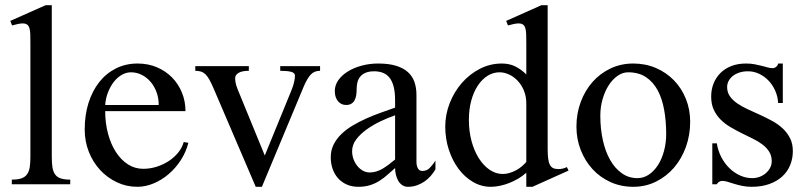

<svg xmlns="http://www.w3.org/2000/svg" viewBox="-20 -716 3135 746"><path d="M181.2 -106.9Q181.2 -82.5 183.8 -65.7Q186.5 -48.8 194.3 -38.1Q202.1 -27.3 216.3 -22.7Q230.5 -18.1 252.9 -18.1V0H25.9V-18.1Q48.8 -18.1 63 -22.9Q77.1 -27.8 85 -38.6Q92.8 -49.3 95.5 -66.2Q98.1 -83 98.1 -106.9V-549.8Q98.1 -569.3 97.7 -583.5Q97.2 -597.7 94.2 -606.9Q91.3 -616.2 85.2 -620.6Q79.1 -625 67.9 -625Q60.5 -625 50.5 -623Q40.5 -621.1 26.9 -617.2L20 -634.8L157.2 -695.8H181.2Z M513.7 9.8Q471.2 9.8 434.1 -7.8Q397 -25.4 369.1 -55.4Q341.3 -85.4 325.2 -126Q309.1 -166.5 309.1 -212.9Q309.1 -268.6 323.7 -315.4Q338.4 -362.3 365.2 -396.5Q392.1 -430.7 430.2 -450Q468.3 -469.2 514.6 -469.2Q555.7 -469.2 589.8 -454.6Q624 -439.9 648.7 -414.8Q673.3 -389.6 687 -356Q700.7 -322.3 700.7 -284.2H388.7Q388.7 -237.8 399.7 -196.8Q410.6 -155.8 430.2 -125.5Q449.7 -95.2 476.8 -77.6Q503.9 -60.1 536.6 -60.1Q563.5 -60.1 589.4 -68.4Q615.2 -76.7 636.5 -90.8Q657.7 -105 672.9 -123.8Q688 -142.6 693.8 -164.1L711.9 -161.1Q703.1 -126 683.1 -94.7Q663.1 -63.5 636.2 -40.3Q609.4 -17.1 577.6 -3.7Q545.9 9.8 513.7 9.8ZM596.7 -308.1Q596.7 -334.5 588.4 -357.4Q580.1 -380.4 565.4 -397.7Q550.8 -415 531 -425Q511.2 -435.1 488.8 -435.1Q470.2 -435.1 452.9 -425Q435.5 -415 422.1 -397.7Q408.7 -380.4 399.7 -357.4Q390.6 -334.5 388.7 -308.1Z M946.8 -459V-440.9Q920.4 -440.9 907 -432.9Q893.6 -424.8 893.6 -412.1Q893.6 -398.4 897.7 -385Q901.9 -371.6 908.7 -356L1008.8 -111.8L1112.8 -366.2Q1119.6 -382.8 1122.8 -397.5Q1126 -412.1 1126 -421.9Q1126 -433.1 1111.1 -437Q1096.2 -440.9 1068.8 -440.9V-459H1223.6V-440.9Q1200.7 -440.9 1187 -425.8Q1173.3 -410.6 1160.6 -380.9L997.6 9.8H973.6L810.5 -371.1Q801.3 -392.6 793.7 -406.2Q786.1 -419.9 778.1 -427.5Q770 -435.1 760.5 -438Q751 -440.9 738.8 -440.9V-459Z M1598.1 -86.9Q1598.1 -72.8 1603.5 -62.3Q1608.9 -51.8 1621.1 -51.8Q1638.2 -51.8 1649.7 -63.5Q1661.1 -75.2 1671.9 -91.8V-58.1Q1664.1 -44.4 1653.3 -32.2Q1642.6 -20 1629.2 -10.7Q1615.7 -1.5 1599.6 4.2Q1583.5 9.8 1564.9 9.8Q1551.8 9.8 1542.2 2.9Q1532.7 -3.9 1526.9 -14.4Q1521 -24.9 1518.1 -37.8Q1515.1 -50.8 1515.1 -63Q1500.5 -50.3 1486.3 -37.6Q1472.2 -24.9 1455.6 -14.2Q1439 -3.4 1418.7 3.2Q1398.4 9.8 1372.1 9.8Q1347.2 9.8 1327.4 1Q1307.6 -7.8 1293.7 -23.2Q1279.8 -38.6 1272.5 -59.6Q1265.1 -80.6 1265.1 -105Q1265.1 -131.8 1276.1 -154.1Q1287.1 -176.3 1305.9 -194.6Q1324.7 -212.9 1349.6 -227.8Q1374.5 -242.7 1402.1 -255.1Q1429.7 -267.6 1458.7 -277.8Q1487.8 -288.1 1515.1 -297.9V-326.2Q1515.1 -357.4 1509.5 -379.2Q1503.9 -400.9 1493.4 -414.1Q1482.9 -427.2 1467.8 -433.1Q1452.6 -439 1434.1 -439Q1413.1 -439 1399.7 -432.9Q1386.2 -426.8 1378.7 -417Q1371.1 -407.2 1368.4 -394.8Q1365.7 -382.3 1365.7 -369.1Q1365.7 -356.9 1364 -345.9Q1362.3 -335 1357.7 -326.4Q1353 -317.9 1345 -313Q1336.9 -308.1 1324.7 -308.1Q1305.2 -308.1 1293 -323.2Q1280.8 -338.4 1280.8 -361.8Q1280.8 -384.8 1294.4 -404.3Q1308.1 -423.8 1331.3 -438.2Q1354.5 -452.6 1385 -460.9Q1415.5 -469.2 1449.7 -469.2Q1490.7 -469.2 1519 -460.4Q1547.4 -451.7 1564.9 -435.8Q1582.5 -419.9 1590.3 -397.5Q1598.1 -375 1598.1 -347.2ZM1515.1 -268.1Q1488.3 -258.8 1459 -244.9Q1429.7 -231 1405 -213.4Q1380.4 -195.8 1364.3 -174.6Q1348.1 -153.3 1348.1 -128.9Q1348.1 -111.8 1353.8 -96.9Q1359.4 -82 1368.9 -70.6Q1378.4 -59.1 1390.6 -52.5Q1402.8 -45.9 1416 -45.9Q1429.7 -45.9 1442.4 -49.8Q1455.1 -53.7 1467 -60.8Q1479 -67.9 1490.7 -76.9Q1502.4 -85.9 1515.1 -96.2Z M2024.9 -44.9Q2010.7 -32.2 1993.9 -22.2Q1977.1 -12.2 1959 -5.1Q1940.9 2 1922.6 5.9Q1904.3 9.8 1886.7 9.8Q1850.1 9.8 1817.9 -9Q1785.6 -27.8 1761.7 -59.8Q1737.8 -91.8 1723.9 -134.3Q1710 -176.8 1710 -224.1Q1710 -271 1727.3 -315.2Q1744.6 -359.4 1774.4 -393.6Q1804.2 -427.7 1844.2 -448.5Q1884.3 -469.2 1929.7 -469.2Q1960 -469.2 1982.9 -457.5Q2005.9 -445.8 2024.9 -426.8V-549.8Q2024.9 -569.3 2024.4 -583.5Q2023.9 -597.7 2021 -606.9Q2018.1 -616.2 2012 -620.6Q2005.9 -625 1994.6 -625Q1987.3 -625 1977.3 -623Q1967.3 -621.1 1953.6 -617.2L1946.8 -634.8L2083.5 -695.8H2107.9V-136.2Q2107.9 -114.3 2109.9 -99.4Q2111.8 -84.5 2116.7 -75.4Q2121.6 -66.4 2129.6 -62.7Q2137.7 -59.1 2149.9 -59.1Q2157.2 -59.1 2165.8 -60.8Q2174.3 -62.5 2182.6 -66.9L2189 -53.2L2048.8 9.8H2024.9ZM2024.9 -314Q2024.9 -340.8 2015.9 -363.3Q2006.8 -385.7 1991.9 -401.6Q1977.1 -417.5 1958.5 -426.3Q1939.9 -435.1 1920.9 -435.1Q1896 -435.1 1874.3 -421.4Q1852.5 -407.7 1836.4 -383.3Q1820.3 -358.9 1811 -325Q1801.8 -291 1801.8 -250Q1801.8 -206.5 1812 -168.2Q1822.3 -129.9 1840.3 -101.3Q1858.4 -72.8 1882.3 -56.4Q1906.2 -40 1933.6 -40Q1946.8 -40 1959.7 -43.9Q1972.7 -47.9 1984.6 -54.2Q1996.6 -60.5 2006.8 -69.1Q2017.1 -77.6 2024.9 -86.9Z M2440.4 9.8Q2392.6 9.8 2352.1 -8.5Q2311.5 -26.9 2282.2 -58.8Q2252.9 -90.8 2236.3 -133.3Q2219.7 -175.8 2219.7 -224.1Q2219.7 -274.9 2236.3 -319.6Q2252.9 -364.3 2282.2 -397.5Q2311.5 -430.7 2352.1 -450Q2392.6 -469.2 2440.4 -469.2Q2488.3 -469.2 2528.8 -451.7Q2569.3 -434.1 2598.9 -403.6Q2628.4 -373 2645 -331.8Q2661.6 -290.5 2661.6 -243.2Q2661.6 -190.9 2645 -145Q2628.4 -99.1 2598.9 -64.7Q2569.3 -30.3 2528.8 -10.3Q2488.3 9.8 2440.4 9.8ZM2456.5 -23.9Q2481 -23.9 2501.5 -37.8Q2522 -51.8 2536.9 -75.2Q2551.8 -98.6 2560.1 -129.9Q2568.4 -161.1 2568.4 -195.8Q2568.4 -245.6 2560.5 -289.3Q2552.7 -333 2535.2 -365.5Q2517.6 -397.9 2489.5 -416.5Q2461.4 -435.1 2420.4 -435.1Q2399.4 -435.1 2379.9 -421.6Q2360.4 -408.2 2345.5 -385.3Q2330.6 -362.3 2321.5 -331.5Q2312.5 -300.8 2312.5 -266.1Q2312.5 -215.8 2322.3 -171.6Q2332 -127.4 2350.6 -94.7Q2369.1 -62 2395.8 -43Q2422.4 -23.9 2456.5 -23.9Z M2747.6 -159.2H2765.1Q2769.5 -130.9 2782.2 -106.2Q2794.9 -81.5 2813.5 -63.2Q2832 -44.9 2855 -34.4Q2877.9 -23.9 2902.3 -23.9Q2918.5 -23.9 2932.4 -29.3Q2946.3 -34.7 2956.5 -43.9Q2966.8 -53.2 2972.7 -64.9Q2978.5 -76.7 2978.5 -89.8Q2978.5 -110.8 2968.5 -126.7Q2958.5 -142.6 2941.9 -155Q2925.3 -167.5 2904.1 -177.7Q2882.8 -188 2860.8 -199Q2838.9 -210 2817.6 -222.4Q2796.4 -234.9 2779.8 -251.5Q2763.2 -268.1 2753.2 -289.8Q2743.2 -311.5 2743.2 -340.8Q2743.2 -368.7 2752.7 -392.1Q2762.2 -415.5 2779.8 -432.9Q2797.4 -450.2 2822.3 -459.7Q2847.2 -469.2 2878.4 -469.2Q2897 -469.2 2912.1 -466.3Q2927.2 -463.4 2939.7 -460.2Q2952.1 -457 2962.6 -454.1Q2973.1 -451.2 2982.4 -451.2Q2989.3 -451.2 2995.6 -456.3Q3002 -461.4 3003.4 -469.2H3021.5V-315.9H3003.4Q3002 -341.3 2991.9 -363.8Q2981.9 -386.2 2966.1 -402.8Q2950.2 -419.4 2929.7 -429.2Q2909.2 -439 2886.2 -439Q2867.7 -439 2852.8 -434.1Q2837.9 -429.2 2827.4 -420.9Q2816.9 -412.6 2811 -401.4Q2805.2 -390.1 2805.2 -377.9Q2805.2 -356.9 2816.2 -341.6Q2827.1 -326.2 2845 -314Q2862.8 -301.8 2885.7 -291.3Q2908.7 -280.8 2932.9 -269.8Q2957 -258.8 2980 -246.3Q3002.9 -233.9 3020.8 -217.3Q3038.6 -200.7 3049.6 -179.2Q3060.5 -157.7 3060.5 -128.9Q3060.5 -99.6 3050 -74.2Q3039.6 -48.8 3019.3 -30.3Q2999 -11.7 2969.2 -1Q2939.5 9.8 2900.4 9.8Q2879.9 9.8 2863 6.1Q2846.2 2.4 2832.5 -1.7Q2818.8 -5.9 2807.4 -9.5Q2795.9 -13.2 2786.1 -13.2Q2779.3 -13.2 2773.4 -9.3Q2767.6 -5.4 2765.1 0H2747.6Z"/></svg>

Font: YBG Bobotsari
Style: Regular
Weight: 400
Designer: R.S. Wihananto
Foundry: R.S. Wihananto
Version: Version 2.0.1